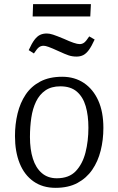

<svg xmlns="http://www.w3.org/2000/svg" viewBox="-20 -889 568 923"><path d="M247 14Q185 14 141 -17Q97 -48 74.5 -104Q52 -160 52 -235Q52 -292 64.5 -343.5Q77 -395 103.5 -434.5Q130 -474 173.5 -497Q217 -520 279 -520Q339 -520 383.5 -490Q428 -460 452.5 -405.5Q477 -351 477 -274Q477 -217 464 -165Q451 -113 423.5 -73Q396 -33 352.5 -9.5Q309 14 247 14ZM253 -32Q312 -32 344.5 -66.5Q377 -101 391 -156Q405 -211 405 -275Q405 -334 392 -378.5Q379 -423 349.5 -448.5Q320 -474 270 -474Q227 -474 198.5 -454.5Q170 -435 153.5 -401Q137 -367 130.5 -323Q124 -279 124 -230Q124 -171 138 -126.5Q152 -82 181 -57Q210 -32 253 -32ZM139 -869H417L414 -810H137ZM348 -617Q327 -617 309.5 -623Q292 -629 264 -642Q229 -658 213.5 -663.5Q198 -669 190 -669Q177 -669 167.5 -662Q158 -655 143 -632L118 -648Q133 -681 146 -698Q159 -715 173 -721.5Q187 -728 205 -728Q218 -728 235 -722.5Q252 -717 288 -702Q314 -690 333 -683.5Q352 -677 363 -677Q375 -677 384.5 -684Q394 -691 409 -714L435 -699Q420 -666 407 -648.5Q394 -631 380 -624Q366 -617 348 -617Z"/></svg>

Font: Literata 18pt Light
Style: Italic
Weight: 300
Italic angle: -2°
Designer: Latin by Veronika Burian and Jose Scaglione. Greek by Irene Vlachou. Cyrillic by Vera Evstafieva
Foundry: TypeTogether
Version: Version 3.103;gftools[0.9.29]